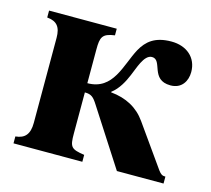

<svg xmlns="http://www.w3.org/2000/svg" viewBox="-75 -555 707 644"><g transform="rotate(15 278.0 -233.5)"><path d="M257 -461H22V-437C56 -434 70 -417 70 -379V-84C70 -45 55 -27 22 -24V0H261V-24C214 -31 209 -37 209 -84V-227C232 -227 240 -219 254 -197L381 0H543V-24C532 -24 527 -27 518 -39L416 -183C388 -223 347 -245 294 -250V-252C318 -270 333 -299 343 -323C354 -347 368 -400 396 -400C434 -400 409 -324 480 -324C519 -324 536 -354 536 -385C536 -436 498 -467 446 -467C388 -467 361 -443 342 -409C310 -350 299 -259 209 -259V-376C209 -419 214 -432 257 -438Z"/></g></svg>

Font: XITS Math
Style: Bold
Weight: 700
Designer: MicroPress Inc., with final additions and corrections provided by Coen Hoffman, Elsevier (retired)
Version: Version 1.302